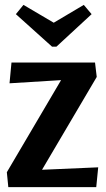

<svg xmlns="http://www.w3.org/2000/svg" viewBox="-20 -766 433 786"><path d="M382 -81 374 0H14L8 -61L230 -438L19 -425L27 -510H369L376 -451L152 -71ZM193 -575 45 -708 76 -746 200 -673 323 -746 355 -708 211 -575Z"/></svg>

Font: Sansita Medium
Style: Regular
Weight: 500
Designer: Pablo Cosgaya
Foundry: Omnibus-Type
Version: Version 1.006